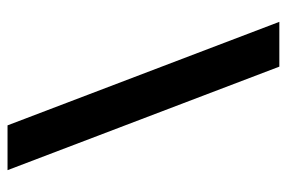

<svg xmlns="http://www.w3.org/2000/svg" viewBox="-146 -604 762 510"><g transform="rotate(-90 235.0 -349.0)"><path d="M38 -710H157L432 12H313Z"/></g></svg>

Font: Niramit SemiBold
Style: Regular
Weight: 600
Designer: Katatrad Aksorn Co.,Ltd.
Foundry: Cadson Demak Co.,Ltd.
Version: Version 1.001; ttfautohint (v1.6)